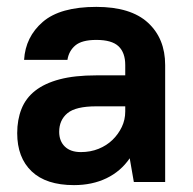

<svg xmlns="http://www.w3.org/2000/svg" viewBox="-20 -529 560 558"><path d="M195 9Q114 9 72 -31Q30 -71 30 -142Q30 -181 42.5 -212.5Q55 -244 82.5 -265.5Q110 -287 153.5 -298.5Q197 -310 260 -310H344V-340Q344 -376 324.5 -394.5Q305 -413 260 -413Q218 -413 199 -397Q180 -381 176 -355H50Q54 -422 104.5 -465.5Q155 -509 260 -509Q360 -509 410 -463Q460 -417 460 -340V0H369L357 -69Q331 -31 289.5 -11Q248 9 195 9ZM215 -87Q243 -87 266.5 -96.5Q290 -106 307 -122.5Q324 -139 334 -160Q344 -181 344 -205V-220H260Q200 -220 176 -200Q152 -180 152 -146Q152 -119 168.5 -103Q185 -87 215 -87Z"/></svg>

Font: Retni Sans
Style: Bold
Weight: 700
Designer: Vitaly Kuzmin
Foundry: ParaType Ltd.
Version: Version 1.00;March 2, 2019;FontCreator 11.5.0.2425 64-bit; t